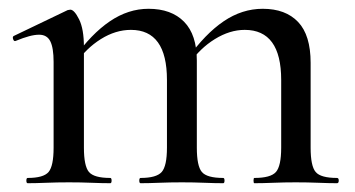

<svg xmlns="http://www.w3.org/2000/svg" viewBox="-20 -417 808 437"><path d="M559 0Q557 0 557 -6Q557 -12 559 -12Q596 -12 608 -25.5Q620 -39 620 -81V-235Q620 -349 537 -349Q503 -349 469 -328Q435 -307 411 -272L407 -284Q447 -340 489 -368.5Q531 -397 578 -397Q630 -397 658.5 -367Q687 -337 687 -274V-81Q687 -39 698.5 -25.5Q710 -12 747 -12Q751 -12 751 -6Q751 0 747 0Q729 0 704.5 -1Q680 -2 653 -2Q627 -2 602.5 -1Q578 0 559 0ZM300 0Q297 0 297 -6Q297 -12 300 -12Q336 -12 348 -25.5Q360 -39 360 -81V-235Q360 -349 278 -349Q243 -349 209.5 -328Q176 -307 152 -272L148 -284Q188 -340 230 -368.5Q272 -397 318 -397Q370 -397 399 -367.5Q428 -338 428 -279V-81Q428 -39 439.5 -25.5Q451 -12 488 -12Q491 -12 491 -6Q491 0 488 0Q469 0 445 -1Q421 -2 394 -2Q367 -2 342.5 -1Q318 0 300 0ZM43 0Q40 0 40 -6Q40 -12 43 -12Q79 -12 90.5 -25.5Q102 -39 102 -81V-276Q102 -308 94.5 -323Q87 -338 69 -338Q59 -338 46 -334.5Q33 -331 16 -324Q12 -322 10 -327.5Q8 -333 11 -335L134 -394Q138 -395 140 -395Q149 -395 160 -373Q171 -351 171 -310V-81Q171 -39 182.5 -25.5Q194 -12 231 -12Q234 -12 234 -6Q234 0 231 0Q212 0 188 -1Q164 -2 137 -2Q110 -2 85.5 -1Q61 0 43 0Z"/></svg>

Font: Cormorant Medium
Style: Regular
Weight: 500
Designer: Christian Thalmann (Catharsis Fonts)
Foundry: Catharsis Fonts
Version: Version 4.000